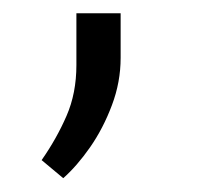

<svg xmlns="http://www.w3.org/2000/svg" viewBox="-20 -114 293 286"><path d="M93.8 -17.1V-94.2H159.7V-27.8Q159.7 8.3 146.7 42.7Q133.8 77.1 114.3 105.2Q94.7 133.3 74.2 151.4L42 124.5Q64.5 92.3 79.1 58.6Q93.8 24.9 93.8 -17.1Z"/></svg>

Font: Vazirmatn RD FD Light
Style: Regular
Weight: 300
Designer: Saber Rastikerdar
Foundry: Saber Rastikerdar
Version: Version 33.003